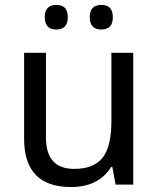

<svg xmlns="http://www.w3.org/2000/svg" viewBox="-20 -751 640 781"><path d="M450.2 0 437 -71.8H432.1Q380.9 9.8 269 9.8Q78.1 9.8 78.1 -186V-536.1H167V-190.9Q167 -64 282.2 -64Q360.8 -64 397 -109.1Q433.1 -154.3 433.1 -257.8V-536.1H522V0ZM209 -731Q255.9 -731 255.9 -681.2Q255.9 -630.9 209 -630.9Q162.1 -630.9 162.1 -681.2Q162.1 -731 209 -731ZM392.1 -731Q439 -731 439 -681.2Q439 -630.9 392.1 -630.9Q345.2 -630.9 345.2 -681.2Q345.2 -731 392.1 -731Z"/></svg>

Font: Noto Mono
Style: Regular
Weight: 400
Designer: Monotype Design Team
Foundry: Monotype Imaging Inc.
Version: Version 1.00